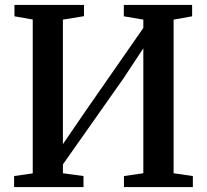

<svg xmlns="http://www.w3.org/2000/svg" viewBox="-20 -763 844 783"><path d="M37.5 0V-45L113.5 -56V-683.5L39 -696.5V-743H322.5V-697L236.5 -683V-175L327 -307.5L564.5 -649V-683L485 -696.5V-743H763.5V-696.5L688 -683V-56.5L766.5 -45V0H485.5V-45L564.5 -56.5V-566L483 -442.5L236.5 -92.5V-56.5L320.5 -45V0Z"/></svg>

Font: Merriweather 48pt SemiBold
Style: Regular
Weight: 600
Version: Version 2.100